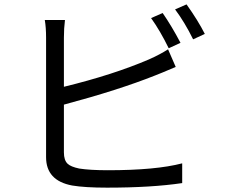

<svg xmlns="http://www.w3.org/2000/svg" viewBox="-20 -842 1040 883"><path d="M755.9 -620.1Q716.8 -700.2 674.8 -758.8L728 -782.2Q769 -723.1 810.1 -645ZM273.9 -141.1Q273.9 -105 291 -88.9Q305.2 -75.2 344.2 -66.9Q394 -59.1 476.1 -59.1Q696.8 -59.1 817.9 -90.8V0Q676.8 21 472.2 21Q371.1 21 312 11.2Q191.9 -11.2 191.9 -119.1V-668.9Q191.9 -715.8 186 -750H278.8Q273.9 -711.9 273.9 -668.9V-442.9Q500 -498 665 -568.8Q714.8 -590.8 752.9 -615.2L788.1 -534.2Q714.8 -502.9 693.8 -495.1Q525.9 -428.2 273.9 -360.8ZM837.9 -821.8Q891.1 -747.1 921.9 -686L868.2 -661.1Q829.1 -740.2 785.2 -798.8Z"/></svg>

Font: Black Ops One [rus by aLiNcE]
Style: Regular
Weight: 400
Designer: James Grieshaber
Foundry: James Grieshaber
Version: Version 1.002;May 25, 2024;FontCreator 13.0.0.2680 64-bit